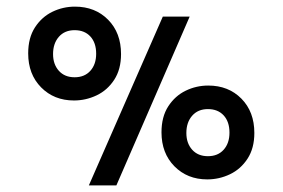

<svg xmlns="http://www.w3.org/2000/svg" viewBox="-20 -555 852 579"><path d="M467 -156Q467 -203 487.5 -234.5Q508 -266 540 -281.5Q572 -297 608 -297Q669 -297 708 -257.5Q747 -218 747 -154Q747 -108 726.5 -76.5Q706 -45 673.5 -29.5Q641 -14 605 -14Q545 -14 506 -53.5Q467 -93 467 -156ZM672 -155Q672 -188 654.5 -207Q637 -226 607 -226Q577 -226 559.5 -206Q542 -186 542 -154Q542 -123 559.5 -103.5Q577 -84 607 -84Q637 -84 654.5 -103.5Q672 -123 672 -155ZM471 -505H552L331 4H248ZM65 -394Q65 -441 85.5 -472.5Q106 -504 138 -519.5Q170 -535 206 -535Q267 -535 306 -495.5Q345 -456 345 -392Q345 -346 324.5 -314.5Q304 -283 271.5 -267.5Q239 -252 203 -252Q143 -252 104 -291.5Q65 -331 65 -394ZM270 -393Q270 -426 252.5 -445Q235 -464 205 -464Q175 -464 157.5 -444Q140 -424 140 -392Q140 -361 157.5 -341.5Q175 -322 205 -322Q235 -322 252.5 -341.5Q270 -361 270 -393Z"/></svg>

Font: Bellota Text
Style: Bold
Weight: 700
Designer: Kemie Guaida
Foundry: Kemie Guaida
Version: Version 4.001